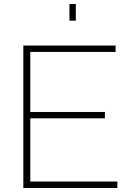

<svg xmlns="http://www.w3.org/2000/svg" viewBox="-20 -937 655 957"><path d="M326.2 -834V-917H357.9V-834ZM564.9 -32.2V0H96.2V-710H556.2V-678.2H130.9V-378.9H502.9V-347.2H130.9V-32.2Z"/></svg>

Font: Rawline ExtraLight
Style: Regular
Weight: 275
Designer: Matt McInerney, Pablo Impallari, Rodrigo Fuenzalida
Foundry: Matt McInerney, Pablo Impallari, Rodrigo Fuenzalida
Version: Version 4.020;PS 004.020;hotconv 1.0.88;makeotf.lib2.5.64775